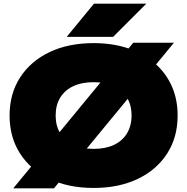

<svg xmlns="http://www.w3.org/2000/svg" viewBox="-20 -1002 1016 1042"><path d="M703 -770H924L273 20H52ZM488 18Q351 18 248.5 -31Q146 -80 89 -168.5Q32 -257 32 -375Q32 -493 89 -581.5Q146 -670 248.5 -719Q351 -768 488 -768Q591 -768 674.5 -740Q758 -712 818.5 -660Q879 -608 911.5 -536Q944 -464 944 -375Q944 -257 887 -168.5Q830 -80 727.5 -31Q625 18 488 18ZM488 -194Q552 -194 598 -215.5Q644 -237 669 -278Q694 -319 694 -375Q694 -432 669 -472.5Q644 -513 598 -534.5Q552 -556 488 -556Q424 -556 378 -534.5Q332 -513 307 -472.5Q282 -432 282 -375Q282 -319 307 -278Q332 -237 378 -215.5Q424 -194 488 -194ZM490 -982H774L594 -802H342Z"/></svg>

Font: Unbounded Black
Style: Regular
Weight: 900
Designer: Luke Prowse, Jean-Baptiste Morizot, Fátima Lázaro, Florian Runge
Foundry: NaN
Version: Version 1.701;gftools[0.9.28.dev5+ged2979d]